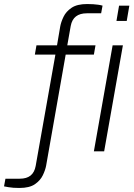

<svg xmlns="http://www.w3.org/2000/svg" viewBox="-96 -751 666 953"><path d="M0 182Q-16 182 -29.5 181Q-43 180 -54.5 178Q-66 176 -76 174L-69 136H2Q36 136 55.5 120.5Q75 105 81 73L179 -480H77L85 -526H187L203 -620Q207 -642 219.5 -668Q232 -694 259.5 -712.5Q287 -731 337 -731Q354 -731 367 -730Q380 -729 391.5 -727.5Q403 -726 413 -723L406 -685H335Q301 -685 281 -669.5Q261 -654 255 -622L238 -526H378L370 -480H230L133 71Q129 93 116.5 119Q104 145 77 163.5Q50 182 0 182ZM482 -647 495 -723H546L533 -647ZM370 0 463 -526H514L421 0Z"/></svg>

Font: Archivo Expanded Thin
Style: Italic
Weight: 250
Width: 7
Italic angle: -10°
Designer: Hector Gatti
Foundry: Omnibus-Type
Version: Version 2.001